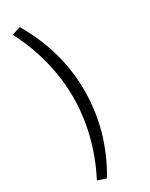

<svg xmlns="http://www.w3.org/2000/svg" viewBox="-233 -762 781 998"><g transform="rotate(-30 157.0 -263.0)"><path d="M87 191 36 174Q74 100 98 27.5Q122 -45 134 -117.5Q146 -190 146 -263Q146 -336 134 -408.5Q122 -481 98 -554Q74 -627 36 -700L87 -717Q152 -606 183 -493.5Q214 -381 214 -263Q214 -145 183 -32.5Q152 80 87 191Z"/></g></svg>

Font: Nunito Sans 9pt Light
Style: Regular
Weight: 300
Version: Version 3.101;gftools[0.9.27]